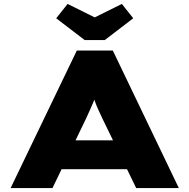

<svg xmlns="http://www.w3.org/2000/svg" viewBox="-20 -957 964 977"><path d="M34 0 371 -700H554L890 0H673L501 -354Q489 -380 479.5 -400.5Q470 -421 463.5 -440Q457 -459 451 -477.5Q445 -496 440 -516H481Q476 -495 469.5 -475.5Q463 -456 455 -437Q447 -418 438 -398Q429 -378 418 -354L247 0ZM197 -96 262 -243H665L699 -96ZM411 -753 266 -864 324 -937 477 -861H447L600 -937L658 -864L513 -753Z"/></svg>

Font: Lexend Tera Black
Style: Regular
Weight: 900
Version: Version 1.007